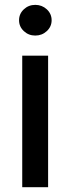

<svg xmlns="http://www.w3.org/2000/svg" viewBox="-20 -777 292 797"><path d="M72.3 0V-545.9H179.7V0ZM126.5 -629.4Q98.6 -629.4 78.9 -647.9Q59.1 -666.5 59.1 -692.9Q59.1 -719.7 78.9 -738.3Q98.6 -756.8 126.5 -756.8Q154.3 -756.8 174.3 -738.3Q194.3 -719.7 194.3 -692.9Q194.3 -666.5 174.3 -647.9Q154.3 -629.4 126.5 -629.4Z"/></svg>

Font: Inter Medium
Style: Regular
Weight: 500
Designer: Rasmus Andersson
Foundry: rsms
Version: Version 4.001;git-9221beed3